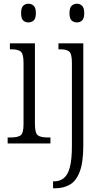

<svg xmlns="http://www.w3.org/2000/svg" viewBox="-20 -768 553 1028"><path d="M132 -648Q115 -648 104 -658.5Q93 -669 93 -698Q93 -726 104 -737Q115 -748 132 -748Q149 -748 160.5 -737Q172 -726 172 -698Q172 -669 160.5 -658.5Q149 -648 132 -648ZM21 0V-32H37Q75 -32 90.5 -43.5Q106 -55 106 -103V-431Q106 -479 91.5 -491.5Q77 -504 41 -504H33V-536H167V-106Q167 -56 182 -44Q197 -32 236 -32H250V0ZM392 -648Q375 -648 363.5 -658.5Q352 -669 352 -698Q352 -726 363.5 -737Q375 -748 392 -748Q408 -748 419.5 -737Q431 -726 431 -698Q431 -669 419.5 -658.5Q408 -648 392 -648ZM264 240V203H270Q300 203 321.5 186Q343 169 354 127.5Q365 86 365 13V-432Q365 -480 350.5 -492Q336 -504 302 -504H293V-536H426V11Q426 101 407 151Q388 201 354 220.5Q320 240 277 240Z"/></svg>

Font: Noto Serif Tamil Condensed Light
Style: Regular
Weight: 300
Width: 3
Designer: Indian Type Foundry, Tom Grace, and the Monotype Design Team
Foundry: Monotype Imaging Inc.
Version: Version 2.004; ttfautohint (v1.8.4.7-5d5b)